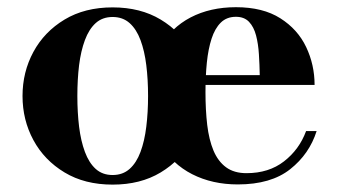

<svg xmlns="http://www.w3.org/2000/svg" viewBox="-20 -490 915 520"><path d="M285 10Q209.5 10 154.8 -23Q100 -56 70.5 -110.5Q41 -165 41 -230Q41 -295 70.5 -349.5Q100 -404 154.8 -437Q209.5 -470 285 -470Q360.5 -470 415.2 -437Q470 -404 499.5 -349.5Q529 -295 529 -230Q529 -165 499.5 -110.5Q470 -56 415.2 -23Q360.5 10 285 10ZM285 -16Q312.5 -16 331 -32.5Q349.5 -49 360.5 -78.5Q371.5 -108 376.2 -146.8Q381 -185.5 381 -230Q381 -275 376.2 -313.5Q371.5 -352 360.5 -381.5Q349.5 -411 331 -427.5Q312.5 -444 285 -444Q257.5 -444 239.2 -427.5Q221 -411 210 -381.5Q199 -352 194.2 -313.5Q189.5 -275 189.5 -230Q189.5 -185.5 194.2 -146.8Q199 -108 210 -78.5Q221 -49 239.2 -32.5Q257.5 -16 285 -16ZM624 9.5Q555 9.5 500.5 -18.2Q446 -46 414.5 -99.5Q383 -153 383 -230.5Q383 -308 413 -361.5Q443 -415 496.2 -442.8Q549.5 -470.5 619 -470.5Q692 -470.5 739.2 -440.5Q786.5 -410.5 809.2 -362.5Q832 -314.5 832 -260H449.5V-286.5H683.5Q683 -315 681.2 -343Q679.5 -371 673.5 -394Q667.5 -417 654.5 -430.8Q641.5 -444.5 619 -444.5Q594 -444.5 578 -428.8Q562 -413 553 -385.2Q544 -357.5 540.2 -320.5Q536.5 -283.5 536.5 -240.5Q536.5 -192 541.2 -151.8Q546 -111.5 558.2 -82.2Q570.5 -53 592.2 -37Q614 -21 647.5 -21Q708 -21 749.2 -53Q790.5 -85 809 -135H837.5Q818 -73 766 -31.8Q714 9.5 624 9.5Z"/></svg>

Font: Bodoni Moda 9pt
Style: Bold
Weight: 700
Designer: Owen Earl
Foundry: indestructible type
Version: Version 2.005